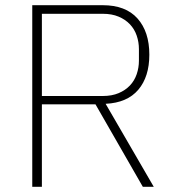

<svg xmlns="http://www.w3.org/2000/svg" viewBox="-20 -718 672 738"><path d="M141 0H104V-698H375Q463 -698 508.5 -647Q554 -596 554 -508Q554 -423 511.5 -373Q469 -323 386 -319L571 0H529L347 -317H141ZM375 -349Q410 -349 436 -360Q462 -371 479.5 -389.5Q497 -408 505.5 -433Q514 -458 514 -485V-529Q514 -556 505.5 -581Q497 -606 479.5 -624.5Q462 -643 436 -654Q410 -665 375 -665H141V-349Z"/></svg>

Font: IBM Plex Sans Hebrew ExtLt
Style: Regular
Weight: 200
Designer: Mike Abbink, Paul van der Laan, Pieter van Rosmalen, Yanek Iontef
Foundry: Bold Monday
Version: Version 1.3